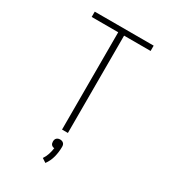

<svg xmlns="http://www.w3.org/2000/svg" viewBox="-229 -848 1057 1191"><g transform="rotate(30 300.0 -252.0)"><path d="M279 0V-697H89V-735H511V-697H321V0ZM293 231 264 212Q277 193 284.5 170.5Q292 148 295 124Q289 124 283.5 121.5Q278 119 274 114.5Q270 110 268.5 104Q267 98 267 92Q267 85 269 78.5Q271 72 276 67.5Q281 63 287 61Q293 59 300 59Q307 59 313 61Q319 63 324 67.5Q329 72 331 78.5Q333 85 333 92Q333 129 324 165Q315 201 293 231Z"/></g></svg>

Font: Iosevka Extralight Extended
Style: Regular
Weight: 200
Width: 7
Monospace: yes
Designer: Belleve Invis
Foundry: Belleve Invis
Version: Version 32.5.0; ttfautohint (v1.8.4)